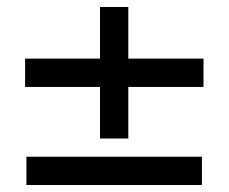

<svg xmlns="http://www.w3.org/2000/svg" viewBox="-20 -531 656 551"><path d="M267 -133.5V-281.5H52V-362.8H267V-511H348.2V-362.8H564V-281.5H348.2V-133.5ZM55.8 0V-81.2H559.5V0Z"/></svg>

Font: Chivo Medium
Style: Regular
Weight: 500
Designer: Hector Gatti
Foundry: Omnibus-Type
Version: Version 2.002